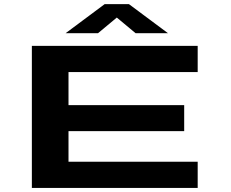

<svg xmlns="http://www.w3.org/2000/svg" viewBox="-20 -926 1140 946"><path d="M137 0V-700H954V-571H317.5V-408H887.5V-280H317.5V-129H954V0ZM303.5 -762.5 495.5 -905.5H615.5L807.5 -762.5H648L555.5 -839.5L463 -762.5Z"/></svg>

Font: Trispace Expanded
Style: Bold
Weight: 700
Width: 7
Designer: Tyler Finck
Foundry: Etcetera Type Company
Version: Version 1.210; ttfautohint (v1.8.3)